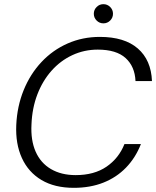

<svg xmlns="http://www.w3.org/2000/svg" viewBox="-20 -889 750 921"><path d="M334 12Q242 12 179 -25.5Q116 -63 85 -131Q54 -199 58 -289Q62 -379 93.5 -456.5Q125 -534 179 -591.5Q233 -649 304.5 -680.5Q376 -712 459 -712Q577 -712 641 -656.5Q705 -601 709 -500H630Q627 -570 582.5 -610.5Q538 -651 449 -651Q384 -651 327 -624.5Q270 -598 227 -549.5Q184 -501 159 -435.5Q134 -370 131 -292Q127 -216 151 -161.5Q175 -107 224.5 -78Q274 -49 343 -49Q432 -49 491 -89.5Q550 -130 577 -198H656Q630 -132 584.5 -85Q539 -38 476 -13Q413 12 334 12ZM476 -777Q457 -777 443.5 -790.5Q430 -804 430 -823Q430 -842 443.5 -855.5Q457 -869 476 -869Q495 -869 508.5 -855.5Q522 -842 522 -823Q522 -804 508.5 -790.5Q495 -777 476 -777Z"/></svg>

Font: DM Sans 28pt Light
Style: Italic
Weight: 300
Italic angle: -10°
Version: Version 4.004;gftools[0.9.30]